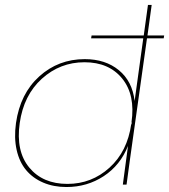

<svg xmlns="http://www.w3.org/2000/svg" viewBox="-20 -750 687 780"><path d="M647 -606 645 -594.2H577.1L507.8 -101.1L494.1 0H479L500 -157.2Q468.8 -78.6 401.4 -34.4Q334 9.8 250 9.8Q197.8 9.8 155.8 -8.1Q113.8 -25.9 86.2 -58.8Q58.6 -91.8 47.6 -140.9Q36.6 -189.9 44.9 -250Q62 -369.6 139.6 -439.7Q217.3 -509.8 324.2 -509.8Q408.2 -509.8 462.9 -464.8Q517.6 -419.9 526.9 -339.8L562 -594.2H350.1L352.1 -606H564L581.1 -730H596.2L579.1 -606ZM60.1 -250Q43.9 -135.7 98.9 -69.3Q153.8 -2.9 253.9 -2.9Q352.1 -2.9 424.8 -68.8Q497.6 -134.8 513.2 -246.1L514.2 -244.1L515.1 -253.9L514.2 -252.9Q530.3 -364.3 476.6 -430.7Q422.9 -497.1 323.2 -497.1Q224.1 -497.1 150.1 -430.2Q76.2 -363.3 60.1 -250Z"/></svg>

Font: Human Sans Thin
Style: Italic
Weight: 100
Italic angle: -8°
Designer: Tim Radville
Foundry: Continuum
Version: Version 1.000;FEAKit 1.0